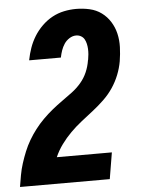

<svg xmlns="http://www.w3.org/2000/svg" viewBox="-53 -785 606 827"><g transform="rotate(-5 250.0 -371.5)"><path d="M388 0H0V-1Q4 -26 8.5 -51Q13 -76 21 -101Q29 -126 39 -150.5Q49 -175 62.5 -198Q76 -221 92.5 -242.5Q109 -264 128.5 -283.5Q148 -303 169.5 -320.5Q191 -338 213 -353.5Q235 -369 257 -385.5Q279 -402 296.5 -422.5Q314 -443 324.5 -467.5Q335 -492 339 -518L340 -521Q342 -532 343 -543.5Q344 -555 343.5 -566.5Q343 -578 340.5 -589Q338 -600 333 -609Q328 -618 318.5 -623.5Q309 -629 297 -629Q282 -629 268 -620Q254 -611 245.5 -598Q237 -585 232 -570.5Q227 -556 224 -541V-540H87V-542Q92 -568 101 -593.5Q110 -619 124.5 -642.5Q139 -666 159.5 -686Q180 -706 204 -719Q228 -732 254.5 -737.5Q281 -743 307 -743Q337 -743 365.5 -736.5Q394 -730 416.5 -713.5Q439 -697 454 -673Q469 -649 475.5 -621Q482 -593 481 -563Q480 -533 475 -502Q470 -473 458.5 -444Q447 -415 429.5 -389Q412 -363 388.5 -340.5Q365 -318 340 -298.5Q315 -279 289.5 -259Q264 -239 241.5 -216.5Q219 -194 200 -168Q181 -142 169 -114H407Z"/></g></svg>

Font: Iosevka Heavy Oblique
Style: Regular
Weight: 900
Italic angle: -9°
Monospace: yes
Designer: Belleve Invis
Foundry: Belleve Invis
Version: Version 32.5.0; ttfautohint (v1.8.4)